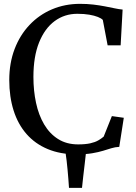

<svg xmlns="http://www.w3.org/2000/svg" viewBox="-20 -772 690 974"><path d="M330 181Q328.5 159 326.8 136Q325 113 322.8 89.5Q320.5 66 318 43.2Q315.5 20.5 312 -1L416.5 -0.5Q413.5 28 409.8 58.8Q406 89.5 402.5 120.8Q399 152 396 181ZM369.5 11Q286 11 222 -15.8Q158 -42.5 114.5 -92.2Q71 -142 49 -211.5Q27 -281 27 -366Q27 -452 54 -523Q81 -594 129.8 -645.5Q178.5 -697 244 -724.8Q309.5 -752.5 386 -752.5Q422 -752.5 453.5 -748.8Q485 -745 512 -739.8Q539 -734.5 561.8 -729.8Q584.5 -725 602 -723.5L592 -542H526L501.5 -671Q494 -679 476.5 -686Q459 -693 433 -697.5Q407 -702 372.5 -702Q307.5 -702 257.2 -665Q207 -628 178.2 -556.5Q149.5 -485 149.5 -381.5Q149.5 -312 162.8 -250.2Q176 -188.5 203.8 -141.2Q231.5 -94 274.5 -66.8Q317.5 -39.5 376.5 -39.5Q413.5 -39.5 438 -45Q462.5 -50.5 478.5 -59.8Q494.5 -69 506 -79L547.5 -183L608 -174.5L585 -27Q564 -26 544.8 -20Q525.5 -14 502.5 -7Q479.5 0 447.5 5.5Q415.5 11 369.5 11Z"/></svg>

Font: Merriweather 36pt
Style: Regular
Weight: 400
Designer: Eben Sorkin
Foundry: Eben Sorkin
Version: Version 2.100